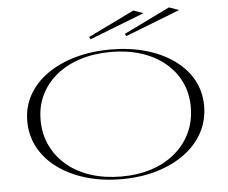

<svg xmlns="http://www.w3.org/2000/svg" viewBox="-61 -1003 1294 1089"><g transform="rotate(-5 586.5 -458.5)"><path d="M589 -723Q699 -723 790.5 -696.5Q882 -670 949.5 -621.5Q1017 -573 1053.5 -506Q1090 -439 1090 -359Q1090 -277 1053.5 -208.5Q1017 -140 949.5 -90Q882 -40 790.5 -12.5Q699 15 589 15Q478 15 385.5 -12.5Q293 -40 225 -90Q157 -140 120 -208.5Q83 -277 83 -359Q83 -439 120 -506Q157 -573 225 -621.5Q293 -670 385.5 -696.5Q478 -723 589 -723ZM589 -709Q494 -709 415 -684Q336 -659 279 -612.5Q222 -566 190.5 -502Q159 -438 159 -359Q159 -279 190.5 -213Q222 -147 279 -99Q336 -51 415 -25.5Q494 0 589 0Q683 0 761 -25.5Q839 -51 895.5 -99Q952 -147 983 -212.5Q1014 -278 1014 -359Q1014 -438 983 -502Q952 -566 895.5 -612.5Q839 -659 761 -684Q683 -709 589 -709ZM685 -791 677 -804 940 -932 996 -912ZM482 -791 474 -804 737 -932 793 -912Z"/></g></svg>

Font: Kalnia Expanded ExtraLight
Style: Regular
Weight: 250
Width: 7
Designer: Frida Medrano
Foundry: Frida Medrano
Version: Version 1.105